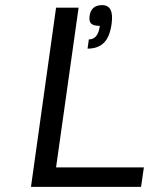

<svg xmlns="http://www.w3.org/2000/svg" viewBox="-20 -730 620 750"><path d="M541 -76H542L531 0H101L199 -700H287L199 -76ZM330 -668Q336 -710 379 -710Q426 -710 416 -637Q409 -586 386 -563Q363 -540 322 -540L327 -576Q363 -576 370 -629Q345 -629 336 -638Q327 -647 330 -668Z"/></svg>

Font: Fivo Sans Modern
Style: Italic
Weight: 400
Designer: Alexander Slobzheninov
Foundry: Alexander Slobzheninov
Version: 1.0